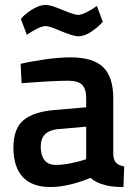

<svg xmlns="http://www.w3.org/2000/svg" viewBox="-20 -742 547 773"><path d="M34 -148Q34 -224 74.5 -258Q115 -292 199 -299L327 -310V-346Q327 -385 310 -401Q293 -417 255 -417Q197 -417 67 -407L63 -485Q105 -495 161.5 -503Q218 -511 264 -511Q355 -511 395.5 -471.5Q436 -432 436 -346V-118Q438 -96 448 -86Q458 -76 480 -72L477 11Q424 11 396 1Q368 -6 344 -26Q313 -12 268 -0.5Q223 11 183 11Q109 11 71.5 -29.5Q34 -70 34 -148ZM327 -101V-232L212 -222Q178 -218 161 -201Q144 -184 144 -151Q144 -117 159 -97.5Q174 -78 205 -78Q232 -78 266.5 -85Q301 -92 327 -101ZM222 -618Q180 -637 163 -637Q150 -637 128.5 -626Q107 -615 88 -602L64 -666Q82 -687 110.5 -704.5Q139 -722 162 -722Q177 -722 195 -716Q213 -710 239 -699Q281 -682 294 -682Q307 -682 329 -693Q351 -704 370 -718L394 -654Q374 -632 347 -614Q320 -596 297 -596Q284 -596 267 -601.5Q250 -607 238.5 -611.5Q227 -616 222 -618Z"/></svg>

Font: Cairo SemiBold
Style: Regular
Weight: 600
Designer: Mohamed Gaber, Accademia di Belle Arti di Urbino and others
Foundry: Kief Type Foundry, Accademia di Belle Arti di Urbino and others
Version: Version 3.011